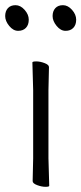

<svg xmlns="http://www.w3.org/2000/svg" viewBox="-25 -716 314 741"><path d="M269 -640Q269 -620 258 -608.5Q247 -597 228 -597Q209 -597 193.5 -616Q178 -635 178 -654Q178 -673 188.5 -684.5Q199 -696 218 -696Q237 -696 253 -678Q269 -660 269 -640ZM86 -640Q86 -620 75 -608.5Q64 -597 45 -597Q26 -597 10.5 -616Q-5 -635 -5 -654Q-5 -673 5.5 -684.5Q16 -696 35 -696Q54 -696 70 -678Q86 -660 86 -640ZM101 -17 103 -105V-368L100 -475Q100 -479 115 -479Q130 -479 147 -472.5Q164 -466 164 -457L162 -368V-105L165 1Q165 5 150.5 5Q136 5 118.5 -1.5Q101 -8 101 -17Z"/></svg>

Font: LXGW WenKai Light
Style: Regular
Weight: 300
Designer: LXGW / Fontworks Inc.
Foundry: LXGW / Fontworks Inc.
Version: Version 1.501; October 10, 2024